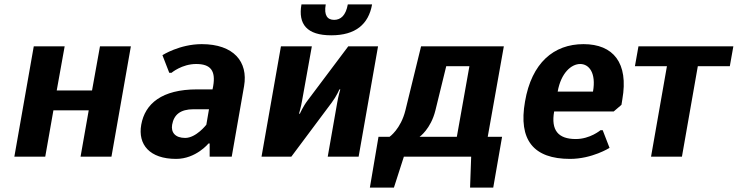

<svg xmlns="http://www.w3.org/2000/svg" viewBox="-20 -710 3343 870"><path d="M573 -500H433L397 -300H237L273 -500H133L45 0H185L222 -210H382L345 0H485Z M943 -305H873C713 -305 637 -240 620 -145C604 -55 658 10 778 10C868 10 925 -60 925 -60H930V0H1030L1086 -320C1105 -430 1039 -510 894 -510C794 -510 716 -460 716 -460L747 -380H757C757 -380 804 -420 869 -420C934 -420 958 -390 946 -320ZM915 -145C915 -145 869 -85 819 -85C774 -85 754 -110 760 -145C768 -190 797 -215 857 -215H927Z M1558 -500 1374 -255C1352 -226 1339 -195 1339 -195H1335C1335 -195 1344 -225 1349 -255L1393 -500H1253L1165 0H1300L1483 -245C1505 -274 1518 -305 1518 -305H1522C1522 -305 1513 -275 1508 -245L1465 0H1605L1693 -500ZM1494 -620C1464 -620 1447 -640 1456 -690H1346C1330 -600 1371 -550 1481 -550C1591 -550 1650 -600 1666 -690H1556C1547 -640 1524 -620 1494 -620Z M1888 -500 1817 -210C1796 -125 1745 -90 1745 -90H1695L1656 140H1765L1810 0H2115L2110 140H2215L2255 -90H2190L2263 -500ZM1881 -90C1881 -90 1932 -125 1953 -210L2002 -410H2107L2050 -90Z M2609 -420C2649 -420 2682 -380 2667 -295H2507C2522 -380 2569 -420 2609 -420ZM2563 10C2663 10 2742 -40 2742 -40L2711 -120H2701C2701 -120 2654 -80 2589 -80C2509 -80 2476 -120 2491 -205H2761L2796 -235L2800 -260C2829 -425 2759 -510 2624 -510C2489 -510 2389 -425 2359 -250C2328 -75 2398 10 2563 10Z M3303 -500H2873L2857 -410H3002L2930 0H3070L3142 -410H3287Z"/></svg>

Font: Scada
Style: Bold Italic
Weight: 700
Designer: Jovanny Lemonad
Foundry: Jovanny Lemonad
Version: Version 3.005